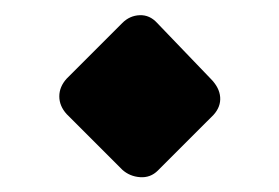

<svg xmlns="http://www.w3.org/2000/svg" viewBox="-20 -354 377 259"><path d="M193 -124Q183 -114 169 -115Q155 -116 145 -125L70 -200Q60 -211 60 -224Q60 -237 70 -248L145 -323Q155 -333 168.5 -333.5Q182 -334 192 -323L264 -248Q276 -236 277 -223Q278 -210 268 -199Z"/></svg>

Font: Rubik Black
Style: Italic
Weight: 900
Italic angle: -12°
Designer: Hubert and Fischer
Foundry: Hubert and Fischer
Version: Version 2.300;gftools[0.9.30]